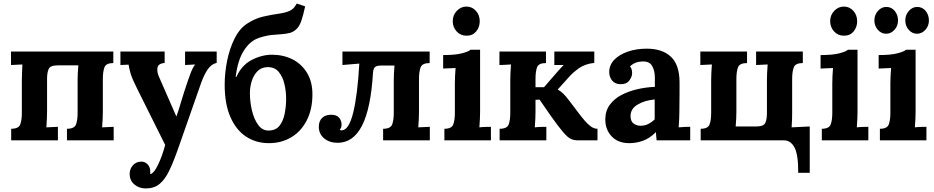

<svg xmlns="http://www.w3.org/2000/svg" viewBox="-20 -790 5260 1081"><path d="M43 0V-65Q85 -65 94 -89.5Q103 -114 103 -154V-339Q103 -353 104 -379Q105 -405 106 -427L42 -424V-500H618V-435Q577 -435 568 -410.5Q559 -386 559 -346V-161Q559 -147 558 -121.5Q557 -96 555 -73L620 -76V0H357V-65Q399 -65 408 -89.5Q417 -114 417 -154V-340Q417 -354 418 -377.5Q419 -401 421 -422H305Q263 -422 254 -401.5Q245 -381 245 -347V-161Q245 -147 244 -121.5Q243 -96 241 -73L306 -76V0Z M801 271Q763 271 736.5 248.5Q710 226 710 189Q710 162 727.5 141.5Q745 121 773 120Q795 119 810.5 134.5Q826 150 826 177Q826 180 826 183Q826 186 825 190Q827 190 830 189Q848 183 870 137Q893 90 910 26L752 -291Q724 -347 715.5 -375.5Q707 -404 704 -426L658 -424V-500H907V-436Q870 -432 866.5 -408Q863 -384 875 -358L973 -134Q983 -160 999 -214.5Q1015 -269 1037 -333Q1043 -352 1054.5 -381.5Q1066 -411 1079 -427L1022 -424V-500H1200V-436Q1169 -429 1148.5 -398Q1128 -367 1112 -322L987 35Q959 116 934 168.5Q909 221 878 246Q847 271 801 271Z M1494 16Q1422 16 1366 -20.5Q1310 -57 1277.5 -130.5Q1245 -204 1245 -313Q1245 -380 1259 -449Q1273 -518 1301.5 -574.5Q1330 -631 1373 -658Q1416 -686 1461.5 -696.5Q1507 -707 1547 -712.5Q1587 -718 1611 -729Q1623 -735 1631.5 -743Q1640 -751 1651 -770L1698 -754Q1687 -703 1677 -674Q1667 -645 1653 -630Q1639 -615 1617 -606Q1591 -599 1565.5 -597.5Q1540 -596 1509.5 -593Q1479 -590 1439 -577Q1389 -561 1353.5 -506Q1318 -451 1307 -357H1311Q1340 -422 1395.5 -451.5Q1451 -481 1510 -482Q1575 -482 1626.5 -456Q1678 -430 1708.5 -380Q1739 -330 1739 -259Q1739 -175 1707.5 -113Q1676 -51 1620.5 -17.5Q1565 16 1494 16ZM1494 -55Q1534 -56 1554.5 -83Q1575 -110 1583 -151Q1591 -192 1591 -234Q1591 -275 1581.5 -316.5Q1572 -358 1549 -385.5Q1526 -413 1485 -412Q1451 -411 1429.5 -389Q1408 -367 1397.5 -334Q1387 -301 1387 -266Q1387 -215 1399 -166Q1411 -117 1434.5 -85.5Q1458 -54 1494 -55Z M1881 14Q1835 14 1805 -11Q1775 -36 1775 -76Q1775 -109 1794 -126.5Q1813 -144 1844 -144Q1876 -144 1889.5 -127Q1903 -110 1903 -90Q1903 -77 1900 -70.5Q1897 -64 1893 -59Q1896 -56 1903 -56Q1944 -56 1968.5 -155.5Q1993 -255 2003 -432L1908 -424V-500H2399V-435Q2357 -435 2348 -410.5Q2339 -386 2339 -346V-161Q2339 -147 2338 -121.5Q2337 -96 2335 -73L2400 -76V0H2137V-65Q2179 -65 2188 -89.5Q2197 -114 2197 -154V-339Q2197 -353 2198 -376.5Q2199 -400 2201 -421H2126Q2102 -421 2092 -413Q2082 -405 2080 -380Q2068 -180 2018.5 -83Q1969 14 1881 14Z M2482 -65Q2523 -65 2532 -89.5Q2541 -114 2541 -154V-320Q2541 -338 2542 -361.5Q2543 -385 2545 -407Q2529 -406 2507.5 -405.5Q2486 -405 2475 -404V-480Q2544 -480 2581.5 -490Q2619 -500 2629 -510H2683V-161Q2683 -147 2682 -121.5Q2681 -96 2679 -73Q2695 -75 2714.5 -75.5Q2734 -76 2744 -76V0H2482ZM2607 -589Q2573 -589 2551 -613Q2529 -637 2529 -671Q2529 -705 2552 -729Q2575 -753 2606 -753Q2638 -753 2659.5 -729Q2681 -705 2681 -671Q2681 -637 2661 -613Q2641 -589 2607 -589Z M2793 0V-65Q2835 -65 2844 -89.5Q2853 -114 2853 -154V-339Q2853 -353 2854 -379Q2855 -405 2857 -427Q2841 -426 2822 -425Q2803 -424 2792 -424V-500H3054V-435Q3012 -435 3003.5 -410.5Q2995 -386 2995 -346V-299H3043L3115 -382Q3128 -396 3136.5 -406Q3145 -416 3154 -424H3101V-500H3326V-436Q3273 -430 3239 -405.5Q3205 -381 3184 -357L3120 -286Q3135 -278 3149.5 -264.5Q3164 -251 3185 -223L3252 -135Q3260 -125 3274 -108.5Q3288 -92 3306 -78.5Q3324 -65 3344 -65V0H3229Q3197 0 3173 -22.5Q3149 -45 3118 -87Q3100 -111 3080.5 -138.5Q3061 -166 3044.5 -190.5Q3028 -215 3018 -229L2995 -228V-161Q2995 -147 2994 -121.5Q2993 -96 2991 -73Q3007 -75 3026 -75.5Q3045 -76 3056 -76V0Z M3677 0Q3675 -14 3674.5 -23.5Q3674 -33 3673 -46Q3639 -12 3601 2Q3563 16 3524 16Q3460 16 3424 -22Q3388 -60 3388 -117Q3388 -165 3412.5 -199Q3437 -233 3477.5 -254.5Q3518 -276 3567.5 -287.5Q3617 -299 3667 -301V-353Q3667 -392 3651.5 -419Q3636 -446 3595 -444Q3553 -442 3527 -416Q3535 -407 3537 -396.5Q3539 -386 3539 -378Q3539 -358 3523 -336.5Q3507 -315 3472 -316Q3442 -317 3426 -337Q3410 -357 3410 -384Q3410 -424 3438.5 -453.5Q3467 -483 3515 -499.5Q3563 -516 3621 -516Q3709 -516 3757.5 -470.5Q3806 -425 3806 -325Q3806 -291 3806 -267Q3806 -243 3805.5 -219Q3805 -195 3805 -161Q3805 -147 3804 -121.5Q3803 -96 3801 -73Q3818 -75 3837 -75.5Q3856 -76 3866 -76V0ZM3666 -230Q3610 -225 3569.5 -201Q3529 -177 3530 -134Q3531 -106 3548 -94Q3565 -82 3587 -82Q3610 -82 3630 -92Q3650 -102 3666 -118Z M4474 183Q4475 82 4453.5 41Q4432 0 4393 0H3925V-65Q3966 -65 3975 -89.5Q3984 -114 3984 -154V-339Q3984 -353 3985 -379Q3986 -405 3988 -427L3923 -424V-500H4186V-435Q4144 -435 4135 -410.5Q4126 -386 4126 -346V-160Q4126 -146 4125 -122.5Q4124 -99 4122 -78H4238Q4280 -78 4289 -98.5Q4298 -119 4298 -153V-339Q4298 -353 4299 -379Q4300 -405 4302 -427L4237 -424V-500H4500V-435Q4458 -435 4449 -410.5Q4440 -386 4440 -346V-161Q4440 -147 4439.5 -121.5Q4439 -96 4437 -73L4539 -78V183Z M4607 -65Q4648 -65 4657 -89.5Q4666 -114 4666 -154V-320Q4666 -338 4667 -361.5Q4668 -385 4670 -407Q4654 -406 4632.5 -405.5Q4611 -405 4600 -404V-480Q4669 -480 4706.5 -490Q4744 -500 4754 -510H4808V-161Q4808 -147 4807 -121.5Q4806 -96 4804 -73Q4820 -75 4839.5 -75.5Q4859 -76 4869 -76V0H4607ZM4732 -589Q4698 -589 4676 -613Q4654 -637 4654 -671Q4654 -705 4677 -729Q4700 -753 4731 -753Q4763 -753 4784.5 -729Q4806 -705 4806 -671Q4806 -637 4786 -613Q4766 -589 4732 -589Z M4934 -65Q4975 -65 4984 -89.5Q4993 -114 4993 -154V-320Q4993 -338 4994 -361.5Q4995 -385 4997 -407Q4981 -406 4959.5 -405.5Q4938 -405 4927 -404V-480Q4996 -480 5033.5 -490Q5071 -500 5081 -510H5135V-161Q5135 -147 5134 -121.5Q5133 -96 5131 -73Q5147 -75 5166.5 -75.5Q5186 -76 5196 -76V0H4934ZM5143 -600Q5116 -600 5096.5 -622Q5077 -644 5077 -675Q5077 -706 5097 -728.5Q5117 -751 5144 -751Q5173 -751 5191.5 -728.5Q5210 -706 5210 -675Q5210 -644 5190 -622Q5170 -600 5143 -600ZM4969 -600Q4942 -600 4922.5 -622Q4903 -644 4903 -675Q4903 -706 4923 -728.5Q4943 -751 4970 -751Q4999 -751 5017.5 -728.5Q5036 -706 5036 -675Q5036 -644 5016 -622Q4996 -600 4969 -600Z"/></svg>

Font: Lora
Style: Bold
Weight: 700
Designer: Olga Karpushina, Alexei Vanyashin (Cyrillic)
Foundry: Cyreal
Version: Version 3.006; ttfautohint (v1.8.4.7-5d5b);gftools[0.9.30]